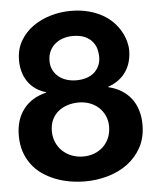

<svg xmlns="http://www.w3.org/2000/svg" viewBox="-52 -759 662 816"><g transform="rotate(-5 278.5 -350.5)"><path d="M155.8 -211.9Q155.8 -185.1 165.5 -163.1Q175.3 -141.1 192.1 -125.5Q209 -109.9 231.7 -101.3Q254.4 -92.8 279.8 -92.8Q305.7 -92.8 327.6 -101.3Q349.6 -109.9 365.7 -125.5Q381.8 -141.1 390.9 -162.8Q399.9 -184.6 399.9 -210.9Q399.9 -235.8 390.4 -256.6Q380.9 -277.3 364.7 -292.2Q348.6 -307.1 326.7 -315.2Q304.7 -323.2 279.8 -323.2Q253.9 -323.2 231.4 -315.9Q209 -308.6 192.1 -294.7Q175.3 -280.8 165.5 -260Q155.8 -239.3 155.8 -211.9ZM43 -522.9Q43 -570.3 63.7 -606Q84.5 -641.6 118.2 -665.5Q151.9 -689.5 194.1 -701.7Q236.3 -713.9 278.8 -713.9Q322.3 -713.9 356.7 -704.6Q391.1 -695.3 417 -680.2Q442.9 -665 461.2 -645.5Q479.5 -626 491 -605Q502.4 -584 507.8 -563.5Q513.2 -543 513.2 -525.9Q513.2 -500 506.8 -477.1Q500.5 -454.1 487.5 -435.1Q474.6 -416 455.6 -401.9Q436.5 -387.7 411.1 -378.9V-377Q442.9 -369.6 467 -354.5Q491.2 -339.4 508.1 -317.4Q524.9 -295.4 533.4 -267.3Q542 -239.3 542 -206.1Q542 -150.4 519.5 -109.4Q497.1 -68.4 460.2 -41Q423.3 -13.7 376.2 -0.2Q329.1 13.2 279.8 13.2Q246.1 13.2 213.4 7.6Q180.7 2 151.1 -9.8Q121.6 -21.5 96.4 -39.1Q71.3 -56.6 53 -81.1Q34.7 -105.5 24.4 -136.2Q14.2 -167 14.2 -205.1Q14.2 -272 48.3 -316.9Q82.5 -361.8 146 -377V-378.9Q120.6 -386.2 101.3 -399.9Q82 -413.6 69.1 -432.4Q56.2 -451.2 49.6 -474.1Q43 -497.1 43 -522.9ZM171.9 -509.8Q171.9 -487.3 180.7 -470.2Q189.5 -453.1 204.1 -441.4Q218.8 -429.7 238.3 -423.8Q257.8 -418 278.8 -418Q301.3 -418 320.6 -423.8Q339.8 -429.7 353.8 -441.4Q367.7 -453.1 375.7 -470.2Q383.8 -487.3 383.8 -509.8Q383.8 -523.4 379.9 -540.3Q376 -557.1 364.5 -572Q353 -586.9 332.5 -596.9Q312 -606.9 278.8 -606.9Q257.8 -606.9 238.3 -600.6Q218.8 -594.2 204.1 -582Q189.5 -569.8 180.7 -551.8Q171.9 -533.7 171.9 -509.8Z"/></g></svg>

Font: XB Khoramshahr
Style: Bold
Weight: 700
Designer: Behnam
Foundry: Irmug
Version: Version 8.005 2009